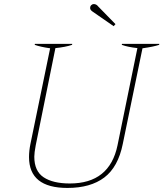

<svg xmlns="http://www.w3.org/2000/svg" viewBox="-20 -916 805 946"><path d="M436 -859Q424 -867 424 -877Q424 -885 429.5 -890.5Q435 -896 442 -896Q455 -896 464 -884L549 -797L540 -787ZM123 -142Q123 -173 130 -207L227 -678Q179 -685 151 -695L152 -700H336L335 -695Q303 -684 253 -679L156 -200Q149 -163 149 -144Q149 -73 195 -42.5Q241 -12 324 -12Q520 -12 559 -200L657 -679Q610 -684 580 -695L581 -700H765L764 -695Q738 -686 682 -678L585 -207Q562 -93 494 -41.5Q426 10 312 10Q123 10 123 -142Z"/></svg>

Font: Trirong Thin
Style: Italic
Weight: 250
Italic angle: -12°
Designer: Katatrad Team
Foundry: CadsonDemak
Version: Version 1.001